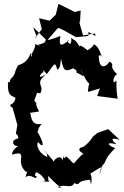

<svg xmlns="http://www.w3.org/2000/svg" viewBox="-20 -941 642 992"><path d="M302 -110C300 -147 250 -121 256 -90C272 -99 244 -122 204 -170C240 -120 216 -169 225 -130C190 -141 162 -186 177 -207C207 -169 211 -200 172 -262C184 -261 166 -269 196 -301C146 -292 143 -325 136 -358L182 -365C150 -426 183 -393 157 -421C179 -477 164 -459 188 -459C213 -504 155 -503 217 -557C159 -521 200 -577 206 -566C206 -566 191 -596 222 -558C265 -614 262 -626 276 -581C293 -589 291 -611 295 -637C309 -580 310 -565 360 -589C357 -582 380 -585 375 -566C414 -550 425 -526 396 -587C409 -568 419 -517 455 -499C435 -528 437 -482 434 -466L496 -484L482 -445L588 -431C577 -496 584 -514 581 -526C560 -494 561 -548 585 -557C535 -607 579 -600 547 -623C517 -582 490 -592 490 -655C467 -645 497 -661 510 -652C503 -635 501 -694 466 -712C437 -668 407 -688 445 -667C421 -696 374 -724 397 -688C370 -743 364 -729 348 -746C353 -682 315 -738 336 -734C297 -700 282 -699 292 -755C252 -741 214 -724 216 -742C219 -718 199 -716 177 -710C211 -693 140 -721 162 -715C166 -696 136 -644 138 -661C152 -664 144 -628 138 -668C122 -608 67 -604 78 -606C67 -603 47 -539 61 -571C38 -516 38 -564 22 -485C68 -472 37 -530 21 -514C19 -448 35 -448 60 -436C55 -390 11 -408 45 -384L69 -298C74 -304 71 -314 65 -266C56 -237 72 -258 75 -226C17 -214 65 -165 89 -198C45 -169 43 -153 42 -142C97 -159 91 -140 88 -109C89 -107 84 -81 114 -53C121 -50 128 -81 111 -23C133 -50 166 -9 167 -25C179 -39 149 -20 166 -51C188 -48 237 4 195 -1C262 -11 226 24 229 -32C301 45 318 33 278 26C316 6 347 38 364 5C403 22 363 -6 443 -12C448 -16 443 -13 450 12C463 -40 434 -55 447 -44C523 -92 506 -82 494 -37C500 -84 518 -95 518 -95C538 -141 547 -145 575 -176C541 -187 520 -212 583 -195C559 -213 544 -235 598 -219L539 -274L483 -254L460 -235C458 -231 438 -200 410 -182C381 -176 384 -162 411 -147C398 -119 414 -172 402 -140C343 -85 378 -84 323 -133C327 -135 303 -109 309 -140ZM471 -768 409 -758 386 -839 393 -823 397 -887 367 -879 282 -921 268 -865 236 -834 182 -847 196 -790 159 -742 170 -751 151 -801 223 -731 278 -795 286 -796 314 -782 373 -749 436 -755 437 -776 474 -755Z"/></svg>

Font: Asimov Aggro
Style: Condensed
Weight: 500
Designer: Google
Version: Version 2.000980; 2014